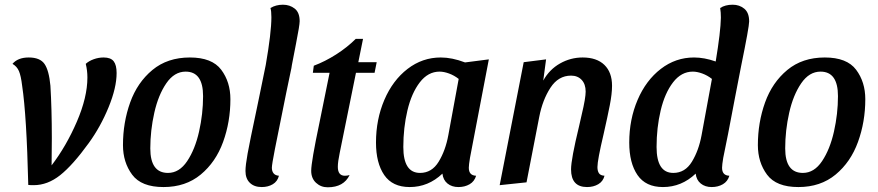

<svg xmlns="http://www.w3.org/2000/svg" viewBox="-20 -774 3726 815"><path d="M100 11Q93 -284 74 -410Q69 -452 60.5 -472Q52 -492 33 -503Q56 -530 102 -530Q150 -530 169 -502.5Q188 -475 194 -410Q200 -311 200 -188Q200 -117 199 -72Q261 -153 306 -257Q351 -361 351 -445Q351 -475 344 -503Q357 -515 377.5 -522.5Q398 -530 420 -530Q450 -530 462.5 -514Q475 -498 475 -464Q475 -402 441 -319Q407 -236 357 -167Q289 -73 235.5 -30.5Q182 12 123 12Q108 12 100 11Z M502 -158Q502 -254 532.5 -339Q563 -424 627 -477Q691 -530 786 -530Q880 -530 919 -478Q958 -426 958 -353Q958 -257 927 -171.5Q896 -86 832 -33Q768 20 674 20Q580 20 541 -32.5Q502 -85 502 -158ZM842 -366Q842 -470 768 -470Q720 -470 686 -420.5Q652 -371 635 -295.5Q618 -220 618 -144Q618 -40 693 -40Q741 -40 774.5 -90Q808 -140 825 -215.5Q842 -291 842 -366Z M1022 -48Q1022 -72 1031 -122Q1040 -172 1070 -313Q1070 -312 1108 -498Q1132 -636 1132 -701Q1132 -727 1128 -740Q1151 -754 1181 -754Q1210 -754 1231 -737.5Q1252 -721 1252 -684Q1252 -667 1236.5 -588.5Q1221 -510 1219 -498Q1218 -492 1217 -485Q1216 -478 1214 -471L1195 -380Q1160 -208 1147 -141.5Q1134 -75 1134 -62Q1134 -47 1141.5 -38Q1149 -29 1164 -28Q1158 -4 1138 8Q1118 20 1091 20Q1059 20 1040.5 2Q1022 -16 1022 -48Z M1301 -49Q1301 -87 1336 -253L1350 -322L1379 -465H1308L1312 -495Q1360 -513 1407 -543Q1454 -573 1490 -609H1521L1501 -510H1579L1570 -465H1491L1422 -125Q1414 -87 1414 -66Q1414 -28 1444 -28Q1454 -28 1464 -31Q1439 21 1371 21Q1342 21 1321.5 2Q1301 -17 1301 -49Z M1576 -169Q1576 -267 1611.5 -350Q1647 -433 1710 -481.5Q1773 -530 1851 -530Q1899 -530 1954 -509L2055 -522L1975 -104Q1970 -74 1970 -62Q1970 -29 2001 -28Q1994 -4 1973.5 8Q1953 20 1926 20Q1898 20 1879.5 5Q1861 -10 1858 -37Q1798 20 1719 20Q1646 20 1611 -31Q1576 -82 1576 -169ZM1883 -200 1927 -439Q1908 -454 1886 -462Q1864 -470 1846 -470Q1797 -470 1762 -424.5Q1727 -379 1709.5 -305.5Q1692 -232 1692 -150Q1692 -40 1763 -40Q1813 -40 1842 -87.5Q1871 -135 1883 -200Z M2404 -55Q2404 -98 2438 -238Q2440 -249 2449 -286.5Q2458 -324 2462 -348Q2466 -372 2466 -385Q2466 -417 2449 -435Q2432 -453 2404 -453Q2350 -453 2316.5 -401.5Q2283 -350 2269 -278L2215 0L2101 12L2203 -510L2298 -522L2286 -432Q2312 -479 2357 -504.5Q2402 -530 2453 -530Q2513 -530 2545.5 -498.5Q2578 -467 2578 -410Q2578 -376 2568.5 -327.5Q2559 -279 2542 -204Q2516 -94 2516 -65Q2516 -48 2522.5 -38.5Q2529 -29 2546 -28Q2540 -4 2519.5 8Q2499 20 2472 20Q2404 20 2404 -55Z M3076 -28Q3069 -4 3048.5 8Q3028 20 3001 20Q2973 20 2954.5 5Q2936 -10 2933 -37Q2873 20 2794 20Q2721 20 2686 -31Q2651 -82 2651 -169Q2651 -267 2686.5 -350Q2722 -433 2785 -481.5Q2848 -530 2926 -530Q2970 -530 3018 -513Q3039 -640 3040 -699Q3040 -722 3037 -740Q3058 -754 3090 -754Q3119 -754 3139.5 -737Q3160 -720 3160 -683Q3160 -660 3126 -494L3100 -360Q3066 -179 3050 -104Q3045 -74 3045 -62Q3045 -29 3076 -28ZM3002 -439Q2983 -454 2961 -462Q2939 -470 2921 -470Q2872 -470 2837 -424.5Q2802 -379 2784.5 -305.5Q2767 -232 2767 -150Q2767 -40 2838 -40Q2888 -40 2917 -87.5Q2946 -135 2958 -200Z M3197 -158Q3197 -254 3227.5 -339Q3258 -424 3322 -477Q3386 -530 3481 -530Q3575 -530 3614 -478Q3653 -426 3653 -353Q3653 -257 3622 -171.5Q3591 -86 3527 -33Q3463 20 3369 20Q3275 20 3236 -32.5Q3197 -85 3197 -158ZM3537 -366Q3537 -470 3463 -470Q3415 -470 3381 -420.5Q3347 -371 3330 -295.5Q3313 -220 3313 -144Q3313 -40 3388 -40Q3436 -40 3469.5 -90Q3503 -140 3520 -215.5Q3537 -291 3537 -366Z"/></svg>

Font: Sansita SW
Style: Italic
Weight: 400
Italic angle: -11°
Designer: Pablo Cosgaya
Foundry: Omnibus-Type
Version: Version 1.000